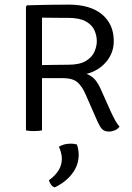

<svg xmlns="http://www.w3.org/2000/svg" viewBox="-20 -565 572 832"><path d="M473 -387Q473 -335.5 440 -296.8Q407 -258 355 -245Q379 -235.5 392.5 -219Q406 -202.5 416 -180L461 -79.5Q470 -60 479.2 -43.2Q488.5 -26.5 498 -16.5Q490.5 -5.5 477.5 -0.2Q464.5 5 452 5Q431.5 5 421.5 -6.5Q411.5 -18 402.5 -38.5L350.5 -157Q337 -188.5 316.8 -207.5Q296.5 -226.5 251 -226.5H162V0Q147 3 126.5 3Q105.5 3 92.5 0V-537L97.5 -542Q145 -543.5 188.5 -544.2Q232 -545 277.5 -545Q371.5 -545 422.2 -502.5Q473 -460 473 -387ZM162 -488.5V-283Q193 -283.5 222.8 -284Q252.5 -284.5 276 -284.5Q325 -284.5 352 -300.8Q379 -317 389.2 -340.8Q399.5 -364.5 399.5 -387Q399.5 -410.5 389.2 -433.8Q379 -457 352 -472.2Q325 -487.5 276 -487.5Q254 -487.5 220.5 -487.8Q187 -488 162 -488.5ZM313 61Q316 67.5 318.5 80.8Q321 94 321 105.5Q321 150.5 292.8 187.5Q264.5 224.5 217 247Q208 244.5 201.2 235.2Q194.5 226 192 216Q248 176 248 123Q248 109.5 244.2 95.5Q240.5 81.5 235 71Q256.5 57.5 287 57.5Q302 57.5 313 61Z"/></svg>

Font: Signika Negative SC Light
Style: Regular
Weight: 300
Designer: Anna Giedryś
Foundry: Anna Giedryś
Version: Version 2.000; ttfautohint (v1.8.3) -l 8 -r 50 -G 200 -x 9 -